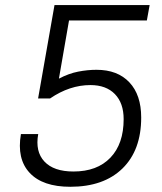

<svg xmlns="http://www.w3.org/2000/svg" viewBox="-20 -713 626 743"><path d="M252 9.8Q145 9.8 94.7 -44.2Q44.4 -98.1 61 -194.3H127.9Q115.7 -126.5 151.9 -87.9Q188 -49.3 264.2 -49.3Q356 -49.3 407.2 -102.8Q458.5 -156.2 458.5 -252Q458.5 -314 424.6 -348.9Q390.6 -383.8 330.1 -383.8Q249.5 -383.8 173.8 -332H127.4L190.9 -693.4H559.1L548.3 -633.8H247.1L208 -408.7Q246.1 -428.7 282.5 -435.8Q318.8 -442.9 353.5 -442.9Q435.1 -442.9 480.7 -394.3Q526.4 -345.7 526.4 -258.3Q526.4 -131.8 453.9 -61Q381.3 9.8 252 9.8Z"/></svg>

Font: Cascadia Mono Light
Style: Italic
Weight: 300
Italic angle: -10°
Monospace: yes
Designer: Aaron Bell
Foundry: Saja Typeworks
Version: Version 2404.023; ttfautohint (v1.8.4)